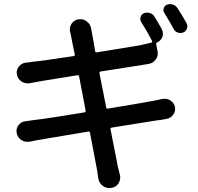

<svg xmlns="http://www.w3.org/2000/svg" viewBox="-20 -869 978 949"><path d="M902.3 -753.9Q906.2 -747.1 906.2 -739.3Q906.2 -733.4 904.3 -728.5Q899.4 -714.8 886.7 -709Q873 -703.1 858.9 -708Q844.7 -712.9 837.9 -726.6Q814.5 -769.5 793 -803.7Q785.2 -814.5 789.1 -827.6Q793 -840.8 804.7 -845.7Q812.5 -848.6 821.3 -848.6Q827.1 -848.6 833 -846.7Q847.7 -842.8 856.4 -830.1Q881.8 -791 902.3 -753.9ZM477.5 -515.6Q470.7 -513.7 471.7 -506.8L504.9 -337.9Q505.9 -331.1 512.7 -332Q678.7 -359.4 740.2 -371.1Q764.6 -376 782.2 -379.9Q788.1 -380.9 793.9 -380.9Q808.6 -380.9 821.3 -373Q839.8 -361.3 844.7 -340.8Q845.7 -335 845.7 -330.1Q845.7 -315.4 835.9 -301.8Q823.2 -284.2 801.8 -281.2Q795.9 -280.3 788.6 -278.8Q781.2 -277.3 772 -275.9Q762.7 -274.4 757.8 -274.4Q681.6 -262.7 532.2 -238.3Q524.4 -237.3 526.4 -229.5Q532.2 -199.2 541.5 -152.3Q550.8 -105.5 555.7 -81.1Q560.5 -56.6 562.5 -44.9Q568.4 -23.4 572.3 -5.9Q574.2 1 574.2 7.8Q574.2 22.5 566.4 36.1Q554.7 55.7 532.2 59.6H530.3Q525.4 60.5 519.5 60.5Q502.9 60.5 488.3 49.8Q469.7 36.1 465.8 12.7Q462.9 -10.7 460 -27.3Q458 -38.1 453.1 -63.5Q448.2 -88.9 439.9 -133.3Q431.6 -177.7 424.8 -212.9Q423.8 -219.7 417 -218.8Q273.4 -195.3 167 -176.8Q141.6 -171.9 127.9 -168.9Q121.1 -168 115.2 -168Q99.6 -168 85.9 -176.8Q67.4 -188.5 62.5 -210.9Q61.5 -216.8 61.5 -221.7Q61.5 -236.3 71.3 -250Q84 -267.6 105.5 -269.5Q126 -272.5 145.5 -275.4Q215.8 -283.2 397.5 -313.5Q404.3 -315.4 403.3 -322.3L371.1 -491.2Q370.1 -498 362.3 -497.1Q327.1 -491.2 280.8 -483.9Q234.4 -476.6 204.6 -471.7Q174.8 -466.8 160.2 -463.9Q143.6 -460.9 128.9 -458Q123 -457 116.2 -457Q100.6 -457 86.9 -465.8Q67.4 -478.5 63.5 -501Q62.5 -505.9 62.5 -510.7Q62.5 -526.4 73.2 -540Q86.9 -557.6 109.4 -559.6Q124 -560.5 139.6 -563.5Q192.4 -568.4 343.8 -591.8Q350.6 -592.8 349.6 -599.6Q345.7 -618.2 341.3 -639.6Q336.9 -661.1 334.5 -673.8Q332 -686.5 331.1 -692.4Q329.1 -701.2 327.1 -710Q325.2 -716.8 325.2 -722.7Q325.2 -737.3 333 -751Q345.7 -769.5 367.2 -773.4Q372.1 -774.4 377 -774.4Q393.6 -774.4 408.2 -763.7Q426.8 -750 430.7 -727.5Q432.6 -717.8 433.6 -710Q434.6 -705.1 437 -692.4Q439.5 -679.7 443.4 -657.7Q447.3 -635.7 450.2 -616.2Q452.1 -609.4 459 -610.4Q621.1 -636.7 668 -644.5Q710 -653.3 727.5 -658.2Q734.4 -660.2 731.4 -667Q707 -714.8 677.7 -760.7Q670.9 -772.5 674.8 -785.2Q678.7 -797.9 691.4 -803.7Q699.2 -806.6 708 -806.6Q713.9 -806.6 719.7 -804.7Q735.4 -800.8 743.2 -787.1Q760.7 -759.8 779.3 -725.6Q785.2 -713.9 785.2 -703.1Q785.2 -695.3 783.2 -687.5Q775.4 -668 756.8 -659.2Q751 -657.2 752 -650.4L758.8 -615.2Q759.8 -610.4 759.8 -604.5Q759.8 -588.9 749 -574.2Q735.4 -555.7 712.9 -552.7Q709 -551.8 688.5 -548.8Z"/></svg>

Font: Gen Jyuu Gothic P Medium
Style: Regular
Weight: 500
Designer: [Source Han Sans]
Ryoko NISHIZUKA  (kana & ideographs); Paul D. Hunt (Latin, Greek & Cyrillic); Wenlong ZHANG  (bopomofo
Version: Version 1.002.20150607